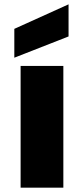

<svg xmlns="http://www.w3.org/2000/svg" viewBox="-20 -865 387 885"><path d="M75 -561H272V0H75ZM296 -845V-697L46 -599V-732Z"/></svg>

Font: Parkinsans ExtraBold
Style: Regular
Weight: 800
Designer: Red Stone, Indian Type Foundry
Foundry: Indian Type Foundry
Version: Version 1.000